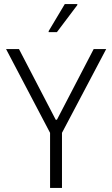

<svg xmlns="http://www.w3.org/2000/svg" viewBox="-20 -931 556 951"><path d="M228 -273 10 -688H74L256 -338H262L444 -688H506L287 -273V0H228ZM221 -777 301 -911H363V-906L262 -772H221Z"/></svg>

Font: Saira SemiCondensed Light
Style: Regular
Weight: 300
Width: 4
Designer: Hector Gatti with collaboration of the Omnibus-Type team
Foundry: Omnibus-Type
Version: Version 0.072; ttfautohint (v1.8)